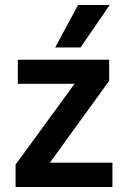

<svg xmlns="http://www.w3.org/2000/svg" viewBox="-20 -745 509 765"><path d="M428 0H42V-89L277 -411H51V-507H415V-423L179 -97H428ZM301 -556H200L291 -725H417Z"/></svg>

Font: Hind Vadodara SemiBold
Style: Regular
Weight: 600
Designer: Hitesh Malaviya
Foundry: Indian Type Foundry
Version: Version 1.001;PS 1.0;hotconv 1.0.86;makeotf.lib2.5.63406; tt